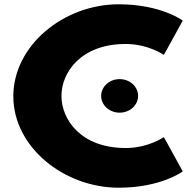

<svg xmlns="http://www.w3.org/2000/svg" viewBox="-20 -860 914 895"><path d="M537.7 -491.2C585.3 -491.2 623.7 -456.3 623.7 -413C623.7 -369.7 585.3 -334.8 537.7 -334.8C490 -334.8 451.6 -369.7 451.6 -413C451.6 -456.3 490 -491.2 537.7 -491.2ZM565.7 -170C357.8 -170 266.5 -302 266.5 -413C266.5 -523 357.8 -655 565.7 -655C671.3 -655 743.9 -604 743.9 -604L831.9 -764C831.9 -764 730.7 -840 533.8 -840C276.4 -840 42.1 -648 42.1 -411C42.1 -175 277.5 15 533.8 15C730.7 15 831.9 -61 831.9 -61L743.9 -221C743.9 -221 671.3 -170 565.7 -170Z"/></svg>

Font: Hussar
Style: BdWide
Weight: 700
Foundry: Cannot Into Space Fonts
Version: Version 2.00